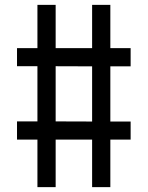

<svg xmlns="http://www.w3.org/2000/svg" viewBox="-20 -770 608 790"><path d="M517.5 -497H434V-270H517.5V-195.5H434V0H359V-195.5H209V0H134V-195.5H50V-270.5H134V-497.5H50V-572H134V-750H209V-572H359V-750H434V-572H517.5ZM359 -270V-497L209 -497.5V-270.5Z"/></svg>

Font: Mohave Light
Style: Regular
Weight: 400
Version: Version 2.003